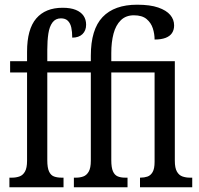

<svg xmlns="http://www.w3.org/2000/svg" viewBox="-20 -796 847 816"><path d="M20 0V-41H32Q48 -41 62.5 -46Q77 -51 86 -66.5Q95 -82 95 -113V-488H23V-536H95V-576Q95 -672 134 -717.5Q173 -763 246 -763Q280 -763 302 -754Q324 -745 335 -729Q346 -713 346 -691Q346 -666 330.5 -651Q315 -636 287 -636Q287 -661 283 -679Q279 -697 268.5 -707.5Q258 -718 239 -718Q216 -718 203 -700.5Q190 -683 185.5 -653Q181 -623 181 -585V-536H366V-559Q366 -671 416 -723.5Q466 -776 563 -776Q618 -776 652.5 -764Q687 -752 703.5 -732.5Q720 -713 720 -688Q720 -669 711 -655.5Q702 -642 683.5 -635Q665 -628 637 -628Q637 -652 629.5 -675.5Q622 -699 603 -715Q584 -731 549 -731Q515 -731 493.5 -710Q472 -689 462.5 -653Q453 -617 453 -571V-536H723V-113Q723 -82 732 -66.5Q741 -51 755.5 -46Q770 -41 786 -41H797V0H575V-41H577Q593 -41 606.5 -45.5Q620 -50 628.5 -64.5Q637 -79 637 -108V-488H453V-115Q453 -84 460 -68Q467 -52 480 -46.5Q493 -41 511 -41H522V0H294V-41H304Q320 -41 334 -46Q348 -51 357 -66.5Q366 -82 366 -113V-488H181V-115Q181 -83 188.5 -67Q196 -51 209.5 -46Q223 -41 241 -41H250V0Z"/></svg>

Font: Noto Serif ExtraCondensed
Style: Regular
Weight: 400
Width: 2
Designer: Monotype Design Team
Foundry: Monotype Imaging Inc.
Version: Version 2.013